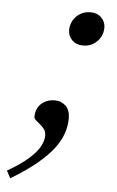

<svg xmlns="http://www.w3.org/2000/svg" viewBox="-109 -466 413 676"><g transform="rotate(5 98.0 -128.5)"><path d="M-61 149.5Q-12.5 121.5 14.2 97.5Q41 73.5 51.8 53Q62.5 32.5 62.5 15.5Q62.5 2 56 -7Q49.5 -16 40.8 -23Q32 -30 25.5 -35.8Q19 -41.5 19 -48Q19 -66.5 27.2 -80.8Q35.5 -95 50.5 -103.2Q65.5 -111.5 86 -111.5Q109 -111.5 124.5 -96.2Q140 -81 140 -52.5Q140 -26.5 131.2 0Q122.5 26.5 101.8 54Q81 81.5 44.8 111.8Q8.5 142 -47 175.5ZM183.5 -431.5Q207.5 -431.5 222.2 -417Q237 -402.5 237 -381.5Q237 -363 228 -347.2Q219 -331.5 203.5 -322Q188 -312.5 167.5 -312.5Q143.5 -312.5 128.8 -327Q114 -341.5 114 -362.5Q114 -381 123 -396.8Q132 -412.5 147.8 -422Q163.5 -431.5 183.5 -431.5Z"/></g></svg>

Font: Newsreader 16pt
Style: Italic
Weight: 400
Italic angle: -17°
Designer: Hugues Gentile
Foundry: Production Type
Version: Version 1.003